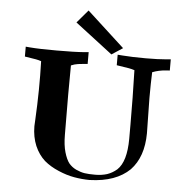

<svg xmlns="http://www.w3.org/2000/svg" viewBox="-57 -877 974 953"><g transform="rotate(5 430.5 -400.0)"><path d="M291.1 -754.8 477.6 -611.8 532.7 -647.8 345.9 -819.1ZM556.8 -46.3C542.3 -33.8 526.3 -24.5 508.7 -18.4C490.9 -12.8 471.2 -10 449.4 -9.9C427.7 -9.9 410.1 -10.9 396.7 -12.9C383.4 -14.9 368.9 -19.5 353.2 -26.7C339.4 -33.4 327.5 -42.5 317.6 -54.1C308.1 -66.1 299.9 -83.9 293 -107.5C286.1 -131.1 282.6 -159.8 282.5 -193.4L281.4 -393.7C281.4 -449.7 281.7 -498.5 282.3 -539.9C285.4 -541.4 291.2 -543.5 299.7 -546.1C308.2 -548.8 323.3 -551 344.9 -552.8L364.3 -554.3V-613.2L341.1 -611.2C310.5 -608.7 264.9 -607.5 204.3 -607.5C146.7 -607.5 102.6 -608.7 72 -611.3L50.8 -613.1V-563.9L106.8 -554.9C117.1 -552.9 125.8 -550.6 133.1 -548C136.1 -453.8 134.9 -356.3 129.5 -255.3C128.5 -237.4 128 -226.8 127.9 -223.6C128 -188 134.2 -155.6 146.4 -126.4C158.7 -98 175.2 -74.6 195.7 -56.1C216.1 -38.8 240.2 -24.3 268.1 -12.6C294.8 -1.1 321 7 346.7 11.5C372.3 16.1 398.5 18.4 425.2 18.6L425.6 18.5C511.8 15.7 577.8 -8 623.6 -52.6C665.8 -96.8 687.1 -158.3 687.5 -237.1V-237.4L684.6 -412.9C684.6 -462.1 685.4 -504.9 686.9 -541.4C708 -549.7 730.8 -554.6 755.2 -556.3L773.4 -557.4V-613.2L752.1 -611.2C724.2 -608.7 689.6 -607.5 648.4 -607.5C603.9 -607.5 565.1 -608.7 531.9 -611.3L508.8 -613.1V-560.7L569.8 -551.1C580.9 -549 590.4 -546.6 598.3 -543.8C601 -450.2 602.3 -359.8 602.3 -272.5V-202.1C602.1 -126.2 587 -74.3 556.8 -46.3Z"/></g></svg>

Font: Bentham
Style: Bold
Weight: 700
Version: Version 002.001